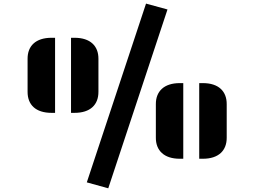

<svg xmlns="http://www.w3.org/2000/svg" viewBox="-20 -854 1378 1040"><path d="M450.2 133.8 566.4 166 887.2 -802.7 771 -834.5ZM364.7 -242.7H383.8C469.2 -242.7 513.7 -286.6 513.2 -357.4V-535.2C513.7 -605 469.2 -649.4 383.8 -649.4H364.7ZM259.3 -242.7H278.3V-649.4H259.3C173.3 -649.4 128.9 -605 129.4 -535.2V-357.4C128.9 -286.6 173.3 -242.7 259.3 -242.7ZM1059.1 5.9H1079.1C1164.1 5.9 1208.5 -38.6 1208 -108.4V-289.6C1208.5 -359.4 1164.1 -403.8 1079.1 -403.8H1059.1ZM824.2 -108.4C823.7 -38.6 868.7 5.9 953.6 5.9H972.7V-403.8H953.6C868.7 -403.8 823.7 -359.4 824.2 -289.6Z"/></svg>

Font: Plaster
Style: Regular
Weight: 400
Designer: Eben Sorkin
Foundry: Eben Sorkin
Version: Version 1.007